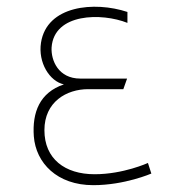

<svg xmlns="http://www.w3.org/2000/svg" viewBox="-20 -531 500 562"><path d="M413 -54C413 -54 341 -21 257 -21C170 -21 110 -66 110 -150C110 -233 175 -270 238 -270H341L352 -301H215C151 -301 129 -354 131 -392C138 -493 278 -494 353 -464V-496C256 -528 117 -515 100 -406C91 -348 125 -293 167 -284C96 -260 74 -202 79 -132C85 -54 147 11 253 11C345 11 423 -23 423 -23Z"/></svg>

Font: Advent Pro
Style: ExtraLight
Weight: 250
Designer: Andreas Kalpakidis
Foundry: Andreas Kalpakidis
Version: Version 2.002 2007